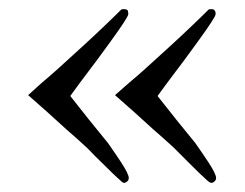

<svg xmlns="http://www.w3.org/2000/svg" viewBox="-20 -567 540 423"><path d="M42 -357.4 84 -320.3 126 -282.2Q147.5 -263.7 172.9 -240.2Q186.5 -225.6 211.9 -201.2Q231.4 -181.6 239.3 -174.8Q250 -164.1 252.9 -164.1Q256.8 -164.1 259.8 -167Q263.7 -169.9 263.7 -174.8Q263.7 -183.6 247.1 -209Q236.3 -225.6 217.8 -252L175.8 -303.7L134.8 -355.5L156.2 -384.8Q202.1 -445.3 223.6 -475.6Q262.7 -529.3 262.7 -536.1Q262.7 -542 260.7 -544.9Q257.8 -546.9 252.9 -546.9Q249 -546.9 247.1 -545.9Q245.1 -543.9 236.3 -535.2Q192.4 -492.2 142.6 -447.3Q101.6 -409.2 72.3 -384.8ZM233.4 -357.4 275.4 -320.3 317.4 -282.2Q337.9 -264.6 362.3 -242.2Q376 -228.5 400.4 -204.1Q421.9 -182.6 429.7 -175.8Q441.4 -164.1 445.3 -164.1Q449.2 -164.1 452.1 -167Q456.1 -169.9 456.1 -174.8Q456.1 -183.6 439.5 -209Q428.7 -225.6 410.2 -252L372.1 -298.8L327.1 -355.5L348.6 -384.8Q394.5 -445.3 416 -475.6Q455.1 -529.3 455.1 -536.1Q455.1 -542 452.1 -544.9Q450.2 -546.9 445.3 -546.9Q441.4 -546.9 439.5 -545.9Q437.5 -543.9 428.7 -535.2Q384.8 -492.2 335 -447.3Q293.9 -409.2 264.6 -384.8Z"/></svg>

Font: BatangChe
Style: Regular
Weight: 400
Monospace: yes
Version: Version 2.21